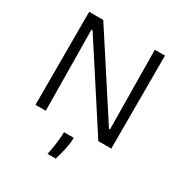

<svg xmlns="http://www.w3.org/2000/svg" viewBox="-200 -808 1120 1180"><g transform="rotate(30 360.0 -218.0)"><path d="M91 0V-660H191L556 -98H563L557 -660H629V0H537L166 -572H158L164 0ZM306 224Q319 159 323 119Q327 79 327 58H396Q396 92 387.5 134.5Q379 177 364 224Z"/></g></svg>

Font: Bricolage Grotesque 12pt Light
Style: Regular
Weight: 300
Designer: Mathieu Triay
Foundry: Atelier Triay
Version: Version 1.001; ttfautohint (v1.8.4.7-5d5b);gftools[0.9.33.de